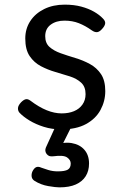

<svg xmlns="http://www.w3.org/2000/svg" viewBox="-20 -539 526 828"><path d="M244 19Q204 19 169 8Q134 -3 107 -19.5Q80 -36 64 -53Q57 -61 57.5 -72.5Q58 -84 71 -98Q82 -109 91 -111Q100 -113 111 -105Q148 -77 181.5 -63.5Q215 -50 246 -50Q276 -50 299 -59.5Q322 -69 335.5 -88Q349 -107 349 -133Q349 -165 330 -182.5Q311 -200 281.5 -209.5Q252 -219 219 -228.5Q186 -238 156.5 -253.5Q127 -269 108 -297Q89 -325 89 -373Q89 -415 110.5 -448Q132 -481 170.5 -500Q209 -519 259 -519Q299 -519 330.5 -510.5Q362 -502 385.5 -488.5Q409 -475 424 -459Q435 -448 433.5 -437.5Q432 -427 421 -415Q410 -402 399.5 -400.5Q389 -399 376 -408Q348 -428 320 -439Q292 -450 258 -450Q222 -450 198.5 -432.5Q175 -415 175 -383Q175 -353 193.5 -336.5Q212 -320 241.5 -309.5Q271 -299 304.5 -289Q338 -279 367.5 -263Q397 -247 415.5 -219.5Q434 -192 434 -146Q434 -103 413.5 -65Q393 -27 351 -4Q309 19 244 19ZM236 269Q220 269 188 263.5Q156 258 129 241Q118 234 116.5 222.5Q115 211 120 200Q127 186 136 182Q145 178 158 184Q169 188 188 194Q207 200 229 200Q260 200 272.5 192.5Q285 185 285 166Q285 151 269.5 140Q254 129 210 135Q199 136 193 134Q187 132 181 125Q176 118 175.5 111Q175 104 178 97L228 -13H298L239 105L209 89Q254 72 289 78Q324 84 344 107Q364 130 364 166Q364 198 349.5 221Q335 244 307 256.5Q279 269 236 269Z"/></svg>

Font: Playwrite ES Deco
Style: Regular
Weight: 400
Designer: Veronika Burian, José Scaglione
Foundry: TypeTogether
Version: Version 1.002